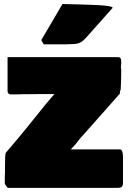

<svg xmlns="http://www.w3.org/2000/svg" viewBox="-20 -954 646 955"><path d="M3.9 -41C4.9 -36.1 15.6 -22.5 18.6 -19.5H564.5C583 -19.5 591.8 -24.4 591.8 -44.9V-171.9C591.8 -194.3 587.9 -210.9 576.2 -210.9H332L355.5 -236.3L377 -263.7C442.6 -338.3 510.9 -413.2 576.2 -488.3V-496.1C576.2 -499 577.1 -500 580.1 -507.8C580.1 -510.7 583 -545.9 583 -611.3C582 -614.3 581.1 -616.2 581.1 -617.2C581.1 -622.1 583 -630.9 583 -641.6C583 -670.9 576.2 -669.9 558.6 -669.9H17.6V-501C17.6 -492.2 21.5 -488.3 29.3 -484.4H60.5C71.3 -484.4 82 -485.4 92.8 -485.4H105.5C155.3 -485.4 203.6 -487 250.5 -486.1L209 -437.5C143.2 -355.5 78.5 -274.4 9.8 -195.3C4.9 -190.4 4.9 -152.3 4.9 -127V-101.6C4.9 -90.8 3.9 -80.1 3.9 -71.3ZM185.5 -754.9 197.3 -733.4H302.7C359.4 -736.3 375 -729.5 408.2 -766.6L540.4 -915.1C540.4 -929.8 406.3 -930.3 384.8 -931.6L290.8 -934.1Z"/></svg>

Font: Bowlby One SC
Style: Regular
Weight: 400
Width: 1
Version: Version 1.2